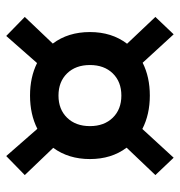

<svg xmlns="http://www.w3.org/2000/svg" viewBox="0 -655 586 626"><g transform="rotate(-90 293.0 -342.0)"><path d="M294.4 -146.5Q232.9 -146.5 185.5 -170.9L91.8 -68.8L35.2 -128.4L124.5 -222.2Q87.4 -271.5 87.4 -341.8Q87.4 -411.6 124 -461.4L35.2 -554.2L97.2 -614.7L186 -513.2Q233.4 -537.1 294.4 -537.1Q354 -537.1 400.4 -514.2L488.8 -614.7L550.8 -554.2L463.9 -462.9Q501.5 -413.1 501.5 -341.8Q501.5 -270.5 463.4 -220.7L550.8 -128.4L494.1 -68.8L401.4 -169.9Q355 -146.5 294.4 -146.5ZM294.4 -239.3Q339.4 -239.3 366.7 -267.3Q394 -295.4 394 -341.8Q394 -388.2 366.7 -416.3Q339.4 -444.3 294.4 -444.3Q249.5 -444.3 222.2 -416.3Q194.8 -388.2 194.8 -341.8Q194.8 -295.4 222.2 -267.3Q249.5 -239.3 294.4 -239.3Z"/></g></svg>

Font: CaskaydiaMono NF
Style: Regular
Weight: 400
Designer: Aaron Bell
Foundry: Saja Typeworks
Version: Version 2111.001; ttfautohint (v1.8.4);Nerd Fonts 3.1.1